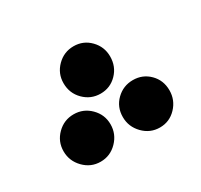

<svg xmlns="http://www.w3.org/2000/svg" viewBox="-72 -331 468 446"><g transform="rotate(-30 162.5 -108.0)"><path d="M165 -113Q139 -113 120.5 -131.5Q102 -150 102 -177Q102 -203 120.5 -221.5Q139 -240 165 -240Q191 -240 209 -221.5Q227 -203 227 -177Q227 -150 209 -131.5Q191 -113 165 -113ZM86 24Q60 24 41.5 5Q23 -14 23 -40Q23 -66 41.5 -84.5Q60 -103 86 -103Q112 -103 130.5 -84.5Q149 -66 149 -40Q149 -14 130.5 5Q112 24 86 24ZM245 24Q219 24 200.5 5Q182 -14 182 -40Q182 -67 200.5 -85Q219 -103 245 -103Q271 -103 289 -85Q307 -67 307 -40Q307 -14 289 5Q271 24 245 24Z"/></g></svg>

Font: Noto Sans Arabic SemCond
Style: Bold
Weight: 700
Width: 4
Designer: Monotype Design Team, Nadine Chahine, Nizar Qandah and Khaled Hosny
Foundry: Monotype Imaging Inc.
Version: Version 2.012; ttfautohint (v1.8.4.7-5d5b)